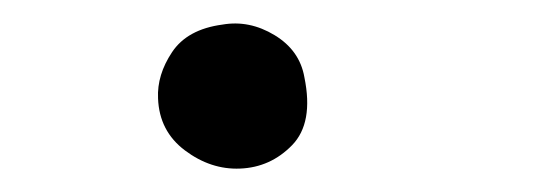

<svg xmlns="http://www.w3.org/2000/svg" viewBox="-20 -154 462 164"><path d="M240 -88Q248 -49 229.5 -30Q211 -11 185 -10Q160 -9 138 -25.5Q116 -42 115 -70Q114 -90 127 -109.5Q140 -129 170 -133Q193 -137 214.5 -124Q236 -111 240 -88Z"/></svg>

Font: Yuji Boku
Style: Regular
Weight: 400
Designer: Kataoka Yuji
Foundry: Kinuta Font Factory
Version: Version 3.002